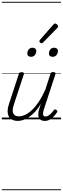

<svg xmlns="http://www.w3.org/2000/svg" viewBox="-20 -1303 686 2096"><path d="M175 17Q131 17 101.5 -3.5Q72 -24 65 -65.5Q58 -107 79 -171L185 -494Q189 -506 195.5 -510.5Q202 -515 216 -515Q232 -515 238 -509Q244 -503 240 -491L132 -164Q118 -122 119 -92.5Q120 -63 137.5 -48Q155 -33 188 -33Q218 -33 253.5 -49Q289 -65 327 -100Q365 -135 402.5 -191Q440 -247 476 -327L530 -495Q534 -508 540 -512Q546 -516 560 -516Q576 -516 582.5 -510.5Q589 -505 585 -493L459 -109Q451 -83 450 -65.5Q449 -48 455.5 -39.5Q462 -31 476 -31Q493 -31 509.5 -41.5Q526 -52 540.5 -67.5Q555 -83 566 -98Q571 -106 578 -108Q585 -110 595 -103Q605 -97 606 -90Q607 -83 602 -76Q590 -57 570.5 -35.5Q551 -14 525 1.5Q499 17 468 17Q444 17 428.5 8.5Q413 0 405.5 -15.5Q398 -31 398 -53Q398 -75 405 -103L426 -169Q395 -117 361.5 -81.5Q328 -46 295 -24Q262 -2 231.5 7.5Q201 17 175 17ZM318 -683Q301 -683 289.5 -692Q278 -701 278 -719Q278 -743 293 -762.5Q308 -782 335 -782Q353 -782 364.5 -773Q376 -764 376 -745Q376 -722 361 -702.5Q346 -683 318 -683ZM554 -683Q537 -683 525.5 -692Q514 -701 514 -719Q514 -743 529 -762.5Q544 -782 571 -782Q589 -782 600.5 -773Q612 -764 612 -745Q612 -722 597 -702.5Q582 -683 554 -683ZM433 -831Q427 -831 418.5 -838Q410 -845 410 -852Q410 -856 411.5 -860Q413 -864 417 -869L561 -1033Q567 -1041 571.5 -1043.5Q576 -1046 581 -1046Q588 -1046 596 -1041Q604 -1036 609 -1028.5Q614 -1021 614 -1014Q614 -1009 612.5 -1005.5Q611 -1002 606 -998L451 -840Q441 -831 433 -831ZM0 763H646V773H0ZM0 -20H646V0H0ZM0 -505H646V-500H0ZM0 -1283H646V-1273H0Z"/></svg>

Font: Playwrite NL Guides
Style: Regular
Weight: 400
Designer: Veronika Burian, José Scaglione
Foundry: TypeTogether
Version: Version 1.003